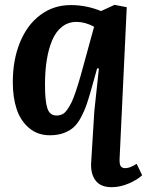

<svg xmlns="http://www.w3.org/2000/svg" viewBox="-20 -548 611 798"><path d="M477.1 110.8Q476.1 133.3 481.4 142.1Q486.8 150.9 501 150.9Q520.5 150.9 547.9 132.8L570.8 180.2Q551.8 198.7 515.6 214.4Q479.5 230 443.8 230Q397.9 230 377 201.9Q356 173.8 358.9 127L372.1 -86.9L391.1 -263.2L383.8 -264.2L362.8 -189Q350.6 -144.5 340.8 -116Q331.1 -87.4 316.7 -60.3Q302.2 -33.2 285.2 -18.3Q268.1 -3.4 243.7 5.4Q219.2 14.2 187 14.2Q135.7 14.2 100.1 -16.6Q64.5 -47.4 48.8 -95.7Q33.2 -144 33.2 -206.1Q33.2 -298.8 63 -371.8Q92.8 -444.8 147.7 -485.8Q202.6 -526.9 273.9 -526.9Q339.4 -526.9 399.9 -502L456.1 -527.8L506.8 -518.1ZM214.8 -67.9Q228 -67.9 238.8 -73Q249.5 -78.1 259.8 -92.8Q270 -107.4 277.8 -123.5Q285.6 -139.6 296.4 -172.1Q307.1 -204.6 315.4 -234.1Q323.7 -263.7 337.9 -315.9L371.1 -437Q333.5 -457 297.9 -457Q263.7 -457 237.8 -436.8Q211.9 -416.5 196.8 -380.4Q181.6 -344.2 174.3 -298.1Q167 -252 167 -196.8Q167 -127 177 -97.4Q187 -67.9 214.8 -67.9Z"/></svg>

Font: Literata Book
Style: Bold Italic
Weight: 700
Italic angle: -3°
Designer: Latin by Veronika Burian and Jose Scaglione. Greek by Irene Vlachou. Cyrillic by Vera Evstafieva
Foundry: TypeTogether
Version: Version 1.003;PS 001.003;hotconv 1.0.88;makeotf.lib2.5.64775